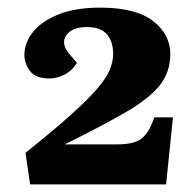

<svg xmlns="http://www.w3.org/2000/svg" viewBox="-20 -858 490 504"><path d="M208 -787Q168 -787 153.5 -764.5Q139 -742 164 -714L182 -693Q169 -672 149 -662Q129 -652 110 -652Q73 -652 58.5 -672Q44 -692 44 -714Q44 -746 67 -774.5Q90 -803 134.5 -820.5Q179 -838 243 -838Q336 -838 381.5 -803Q427 -768 427 -716Q427 -668 398.5 -633Q370 -598 308.5 -562.5Q247 -527 150 -479H288Q333 -479 352.5 -495Q372 -511 385 -550H434L416 -374H59L47 -457Q121 -516 166 -556.5Q211 -597 235 -625Q259 -653 268 -674.5Q277 -696 277 -717Q277 -748 261 -767.5Q245 -787 208 -787Z"/></svg>

Font: Literata 36pt ExtraBold
Style: Italic
Weight: 800
Italic angle: -2°
Designer: Latin by Veronika Burian and Jose Scaglione. Greek by Irene Vlachou. Cyrillic by Vera Evstafieva
Foundry: TypeTogether
Version: Version 3.002